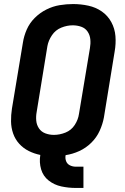

<svg xmlns="http://www.w3.org/2000/svg" viewBox="-20 -763 616 948"><path d="M354 165H392V60H354Q339 60 325.5 53.5Q312 47 306.5 33Q301 19 304 3Q338 -2 371 -17Q404 -32 430.5 -58Q457 -84 472 -117Q487 -150 493 -183L546 -508Q553 -547 550 -584.5Q547 -622 529.5 -654Q512 -686 482.5 -706.5Q453 -727 416 -735Q379 -743 341 -743Q308 -743 274.5 -737.5Q241 -732 209 -716Q177 -700 151.5 -674.5Q126 -649 112 -617Q98 -585 93 -552L39 -227Q34 -195 34.5 -163.5Q35 -132 45 -103.5Q55 -75 75 -53Q95 -31 122 -17.5Q149 -4 179 2Q173 39 183 73Q193 107 220.5 128.5Q248 150 283 157.5Q318 165 354 165ZM246 -97Q224 -97 204 -104.5Q184 -112 172.5 -129Q161 -146 159 -167Q157 -188 161 -210L214 -535Q219 -563 236.5 -589Q254 -615 282.5 -626.5Q311 -638 339 -638Q361 -638 381 -631Q401 -624 412.5 -607Q424 -590 426 -568.5Q428 -547 424 -525L370 -201Q366 -172 349 -146Q332 -120 303.5 -108.5Q275 -97 246 -97Z"/></svg>

Font: Iosevka Sparkle
Style: Bold Italic
Weight: 700
Italic angle: -9°
Designer: Belleve Invis
Foundry: Belleve Invis
Version: Version 4.5.0; ttfautohint (v1.8.3)